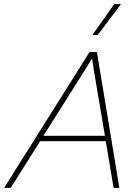

<svg xmlns="http://www.w3.org/2000/svg" viewBox="-64 -913 672 933"><path d="M524 -893 411 -743H385L491 -893ZM371 -660H407L516 0H488L450 -227H131L-12 0H-44ZM147 -253H446L392 -572L383 -629L350 -575Z"/></svg>

Font: Elaine Sans ExtraLight
Style: Italic
Weight: 275
Italic angle: -13°
Designer: Wei Huang
Foundry: Wei Huang
Version: Version 2.001;December 24, 2019;FontCreator 12.0.0.2547 64-b